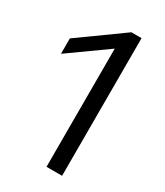

<svg xmlns="http://www.w3.org/2000/svg" viewBox="-186 -819 771 897"><g transform="rotate(30 199.5 -371.0)"><path d="M219.5 0V-637.5L14 -491V-574L248.5 -742.5H303.5V0Z"/></g></svg>

Font: Encode Sans SemiExpanded SemiExpanded
Style: Regular
Weight: 400
Width: 6
Designer: Multiple Designers
Foundry: Impallari Type
Version: Version 3.000; ttfautohint (v1.8.3) -l 8 -r 50 -G 200 -x 14 